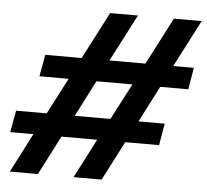

<svg xmlns="http://www.w3.org/2000/svg" viewBox="-51 -771 889 825"><g transform="rotate(5 393.0 -358.0)"><path d="M296 0H417L504 -169H650L666 -263H553L633 -419H754L770 -513H681L786 -716H666L561 -513H406L511 -716H391L286 -513H129L112 -419H238L157 -263H25L8 -169H108L21 0H142L229 -169H383ZM278 -263 358 -419H513L432 -263Z"/></g></svg>

Font: Uncut Sans Semibold
Style: Italic
Weight: 600
Italic angle: -10°
Designer: Kasper Nordkvist
Foundry: Uncut Type
Version: Version 1.111;FEAKit 1.0